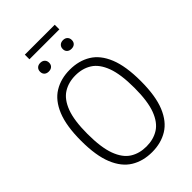

<svg xmlns="http://www.w3.org/2000/svg" viewBox="-299 -1131 1248 1248"><g transform="rotate(-45 325.5 -507.0)"><path d="M325.5 9Q242.5 9 180.8 -28.8Q119 -66.5 84.8 -150Q50.5 -233.5 50.5 -370Q50.5 -506.5 84.8 -590Q119 -673.5 181 -711.2Q243 -749 325.5 -749Q408.5 -749 470.2 -711.2Q532 -673.5 566 -590Q600 -506.5 600 -370Q600 -233.5 565.8 -150Q531.5 -66.5 469.8 -28.8Q408 9 325.5 9ZM325.5 -43Q390 -43 438 -73.2Q486 -103.5 512.8 -174.5Q539.5 -245.5 539.5 -367.5Q539.5 -492.5 512.8 -564.2Q486 -636 438 -666.5Q390 -697 325.5 -697Q261 -697 213 -666.8Q165 -636.5 138.2 -565.8Q111.5 -495 111.5 -372.5Q111.5 -247.5 138.2 -175.5Q165 -103.5 213 -73.2Q261 -43 325.5 -43ZM430 -836.5Q411 -836.5 399.5 -847Q388 -857.5 388 -876Q388 -894 399.5 -905Q411 -916 430 -916Q449 -916 460.2 -905Q471.5 -894 471.5 -876Q471.5 -857.5 460.2 -847Q449 -836.5 430 -836.5ZM221 -836.5Q202 -836.5 190.8 -847Q179.5 -857.5 179.5 -876Q179.5 -894 190.8 -905Q202 -916 221 -916Q240 -916 251.5 -905Q263 -894 263 -876Q263 -857.5 251.5 -847Q240 -836.5 221 -836.5ZM188 -982V-1024.5H463V-982Z"/></g></svg>

Font: Encode Sans SmCnd Lt
Style: Regular
Weight: 300
Width: 4
Designer: Multiple Designers
Foundry: Impallari Type
Version: Version 3.002; ttfautohint (v1.8.3) -l 8 -r 50 -G 200 -x 14 